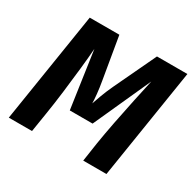

<svg xmlns="http://www.w3.org/2000/svg" viewBox="-125 -690 849 831"><g transform="rotate(30 300.0 -275.0)"><path d="M12 0 99 -550H247L282 -343Q288 -309 291 -279Q294 -249 294 -234Q299 -249 310 -279Q321 -309 337 -343L435 -550H587L500 0H384L398 -94Q406 -144 418.5 -208.5Q431 -273 444.5 -336Q458 -399 468 -444L339 -159H225L184 -443Q181 -400 174.5 -339.5Q168 -279 160 -214Q152 -149 143 -94L128 0Z"/></g></svg>

Font: JetBrains Mono NL
Style: Bold Italic
Weight: 700
Italic angle: -9°
Designer: Philipp Nurullin, Konstantin Bulenkov
Foundry: JetBrains
Version: Version 2.304; ttfautohint (v1.8.4.7-5d5b)